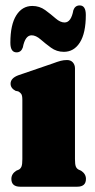

<svg xmlns="http://www.w3.org/2000/svg" viewBox="-20 -706 358 726"><path d="M263.5 -447.5V-104.5Q263.5 -85 266.5 -77Q269.5 -69 276.5 -65L286.5 -60.5Q305 -48.5 305 -29.5Q305 0 272 0H56.5Q23 0 23 -29.5Q23 -48.5 41.5 -60.5L52 -65Q58.5 -69 61.5 -77Q64.5 -85 64.5 -104.5V-328.5Q64.5 -344.5 60.5 -350.5Q56.5 -356.5 49 -360.5L39 -362.5Q20 -372.5 20 -389.5Q20 -410.5 49.5 -421.5L178 -465.5Q198 -473 209.5 -476Q221 -479 233.5 -479Q247.5 -479 255.5 -470Q263.5 -461 263.5 -447.5ZM221.4 -510Q194.2 -510 172.7 -525.8Q151.2 -541.5 133.5 -557Q115.7 -572.5 99.5 -572.5Q75.1 -572.5 66.3 -526.5Q59.8 -508 42.7 -508Q19.2 -508 19.2 -544.5Q19.2 -612.5 41.6 -648Q64 -683.5 102.3 -683.5Q129.5 -683.5 151 -667.8Q172.5 -652 190.2 -636.5Q208 -621 224.2 -621Q249.1 -621 257.4 -667.5Q263.9 -685.5 281.4 -685.5Q304.5 -685.5 304.5 -649.5Q304.5 -581 282.1 -545.5Q259.7 -510 221.4 -510Z"/></svg>

Font: Fraunces 72pt Soft Black
Style: Regular
Weight: 900
Version: Version 1.000;[b76b70a41]